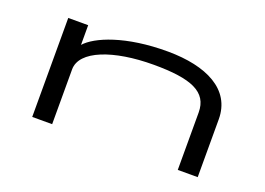

<svg xmlns="http://www.w3.org/2000/svg" viewBox="-76 -651 1151 833"><g transform="rotate(20 500.0 -234.0)"><path d="M121 0H213V-253C213 -340 354 -393 539 -393C713 -393 793 -360 793 -265V0H885V-267C885 -405 756 -467 579 -468C382 -469 255 -414 213 -366V-457H121Z"/></g></svg>

Font: Inconsolata UltraExpanded
Style: Regular
Weight: 400
Width: 9
Monospace: yes
Designer: Raph Levien, Cyreal, Brenton Simpson
Foundry: Raph Levien, Cyreal, Google
Version: Version 3.100